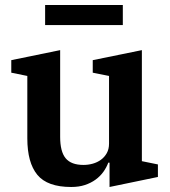

<svg xmlns="http://www.w3.org/2000/svg" viewBox="-20 -734 680 766"><path d="M264 12Q169 12 129 -36.5Q89 -85 89 -182V-431L25 -444V-494L220 -534V-188Q220 -129 242 -102.5Q264 -76 313 -76Q332 -76 350 -81Q368 -86 382.5 -96.5Q397 -107 406 -123Q415 -139 415 -161V-431L350 -444V-494L546 -534V-91L610 -78V-28L417 12V-85H412Q405 -66 392.5 -48.5Q380 -31 361.5 -17.5Q343 -4 319 4Q295 12 264 12ZM160 -714H470V-634H160Z"/></svg>

Font: IBM Plex Serif SmBld
Style: Regular
Weight: 600
Designer: Mike Abbink, Paul van der Laan, Pieter van Rosmalen
Foundry: Bold Monday
Version: Version 3.001